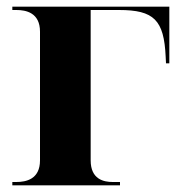

<svg xmlns="http://www.w3.org/2000/svg" viewBox="-20 -556 548 576"><path d="M17 0H340V-10H318C291 -10 252 -18 252 -75V-526H337C442 -526 472 -496 477 -386L478 -366H488V-536H17V-526H29C58 -526 100 -518 100 -461V-75C100 -18 58 -10 29 -10H17Z"/></svg>

Font: Noto Serif Display
Style: Bold
Weight: 700
Designer: Monotype Design Team
Foundry: Monotype Imaging Inc.
Version: Version 2.009